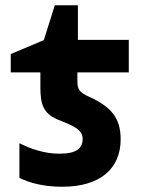

<svg xmlns="http://www.w3.org/2000/svg" viewBox="-20 -702 540 732"><path d="M217 10C362 10 440 -59 440 -171C440 -253 403 -295 320 -333C282 -350 275 -361 275 -395V-426H471V-550H277V-682H189L147 -549L21 -496V-426H134V-367C134 -306 145 -270 198 -247C266 -220 295 -207 295 -172C295 -136 271 -116 206 -116C148 -116 93 -136 54 -156V-24C89 -6 144 10 217 10Z"/></svg>

Font: Noto Sans Mono ExtraCondensed ExtraBold
Style: Regular
Weight: 800
Width: 2
Designer: Monotype Design Team
Foundry: Monotype Imaging Inc.
Version: Version 2.014